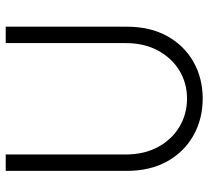

<svg xmlns="http://www.w3.org/2000/svg" viewBox="-48 -652 712 655"><g transform="rotate(-90 307.5 -324.0)"><path d="M488.5 -660H544.5V-248Q544.5 -166.5 511.8 -108.2Q479 -50 423.5 -19Q368 12 299 12Q230.5 12 174.5 -19Q118.5 -50 85.5 -108.2Q52.5 -166.5 52.5 -248V-660H108.5V-251Q108.5 -187.5 134 -140.5Q159.5 -93.5 202.8 -67.5Q246 -41.5 299 -41.5Q352 -41.5 394.8 -67.5Q437.5 -93.5 463 -140.5Q488.5 -187.5 488.5 -251Z"/></g></svg>

Font: League Spartan Thin Light
Style: Regular
Weight: 300
Version: Version 2.002